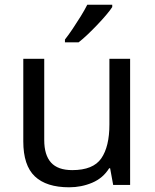

<svg xmlns="http://www.w3.org/2000/svg" viewBox="-20 -786 658 816"><path d="M533 -536V0H461L448 -71H444Q418 -29 372 -9.5Q326 10 274 10Q177 10 128 -36.5Q79 -83 79 -185V-536H168V-191Q168 -127 197 -95Q226 -63 287 -63Q376 -63 410.5 -113Q445 -163 445 -257V-536ZM457 -756Q448 -742 431 -722Q414 -702 393.5 -680.5Q373 -659 352.5 -639.5Q332 -620 314 -606H256V-618Q271 -637 288.5 -663Q306 -689 323 -716.5Q340 -744 351 -766H457Z"/></svg>

Font: Noto Sans Tangsa
Style: Regular
Weight: 400
Designer: David Williams
Foundry: Google LLC
Version: Version 1.504